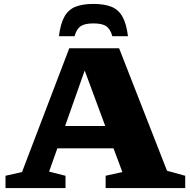

<svg xmlns="http://www.w3.org/2000/svg" viewBox="-20 -956 966 976"><path d="M829 -88 921.5 -62.5V0H517V-62.5L602 -81.5L557 -202H271.5L229.5 -83.5L313 -62.5V0H8V-62.5L92 -81.5L332 -710.5H585.5ZM311 -315.5H515L410.5 -597.5ZM455 -837Q411 -837 390 -822.8Q369 -808.5 359 -772H279.5Q287.5 -836 307.8 -871.8Q328 -907.5 364 -921.8Q400 -936 455 -936Q510 -936 546 -921.8Q582 -907.5 602.2 -871.8Q622.5 -836 630.5 -772H551Q541 -808.5 520 -822.8Q499 -837 455 -837Z"/></svg>

Font: Newsreader 6pt
Style: Bold
Weight: 700
Designer: Hugues Gentile
Foundry: Production Type
Version: Version 1.003; ttfautohint (v1.8.3)